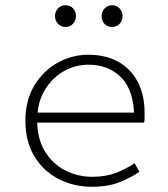

<svg xmlns="http://www.w3.org/2000/svg" viewBox="-20 -701 640 733"><path d="M330 12Q261 12 203 -18Q145 -48 111 -104.5Q77 -161 77 -240Q77 -318 111 -374.5Q145 -431 200 -461.5Q255 -492 317 -492Q383 -492 431 -465.5Q479 -439 505.5 -389Q532 -339 532 -270Q532 -261 532 -251.5Q532 -242 530 -233H99V-271H510L492 -253Q492 -355 443.5 -404.5Q395 -454 318 -454Q268 -454 223.5 -429Q179 -404 150.5 -356.5Q122 -309 122 -241Q122 -172 151 -124Q180 -76 228 -51Q276 -26 333 -26Q382 -26 421 -40.5Q460 -55 494 -78L512 -45Q480 -23 436.5 -5.5Q393 12 330 12ZM230 -598Q213 -598 201.5 -610Q190 -622 190 -640Q190 -657 201.5 -669Q213 -681 230 -681Q248 -681 259 -669Q270 -657 270 -640Q270 -622 258.5 -610Q247 -598 230 -598ZM408 -598Q390 -598 379 -610Q368 -622 368 -640Q368 -657 379.5 -669Q391 -681 408 -681Q425 -681 436.5 -669Q448 -657 448 -640Q448 -622 436.5 -610Q425 -598 408 -598Z"/></svg>

Font: Source Code Pro ExtraLight Light
Style: Regular
Weight: 300
Monospace: yes
Version: Version 1.018;hotconv 1.0.116;makeotfexe 2.5.65601